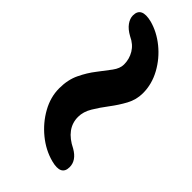

<svg xmlns="http://www.w3.org/2000/svg" viewBox="-13 -664 641 641"><g transform="rotate(-45 308.0 -343.5)"><path d="M425 -239.5Q394.5 -239.5 367.2 -254.2Q340 -269 314.8 -288.2Q289.5 -307.5 265 -322.2Q240.5 -337 216 -337Q160.5 -337 129.5 -273.5Q109 -238 77.5 -238Q36 -238 50.5 -293Q61.5 -334.5 90.5 -370Q119.5 -405.5 158.5 -427.2Q197.5 -449 239 -449Q279.5 -449 310.2 -434.2Q341 -419.5 365.2 -400.5Q389.5 -381.5 409.5 -366.8Q429.5 -352 448 -352Q474 -352 495.5 -365Q517 -378 529 -404Q541 -426 555.8 -436.5Q570.5 -447 585 -447Q626.5 -447 612.5 -390.5Q602 -351.5 574 -317Q546 -282.5 506.8 -261Q467.5 -239.5 425 -239.5Z"/></g></svg>

Font: Fraunces 144pt S100
Style: Bold Italic
Weight: 700
Italic angle: -16°
Version: Version 1.000; ttfautohint (v1.8.3)